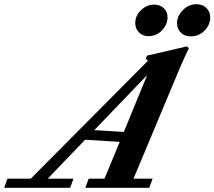

<svg xmlns="http://www.w3.org/2000/svg" viewBox="-93 -898 1025 918"><path d="M818.8 -724.1Q790 -724.1 771.7 -741.9Q753.4 -759.8 753.4 -787.1Q753.4 -821.3 781.2 -849.6Q809.1 -877.9 846.2 -877.9Q875 -877.9 893.6 -860.1Q912.1 -842.3 912.1 -814.5Q912.1 -779.3 885 -751.7Q857.9 -724.1 818.8 -724.1ZM617.2 -725.1Q589.4 -725.1 571.5 -742.9Q553.7 -760.7 553.7 -788.1Q553.7 -822.8 581.3 -849.4Q608.9 -876 643.1 -876Q671.9 -876 689.9 -859.1Q708 -842.3 708 -815.4Q708 -780.8 681.4 -752.9Q654.8 -725.1 617.2 -725.1ZM-73.2 0 -57.6 -43.9H54.2L614.3 -607.4Q611.3 -611.8 604.5 -616.7L608.9 -631.8L800.8 -676.3L810.1 -667.5Q785.2 -616.2 768.1 -575.7L545.4 -43.9H636.7L620.6 0H314.9L331.1 -43.9H406.7L479.5 -219.7L314 -230L135.3 -43.9H258.3L242.2 0ZM600.6 -514.2Q605 -523.4 609.9 -538.1L357.9 -275.9L499 -267.1Z"/></svg>

Font: Elstob 6pt
Style: Italic
Weight: 700
Italic angle: -20°
Designer: Peter S. Baker
Version: Version 1.015